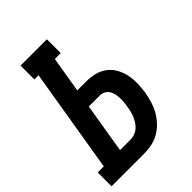

<svg xmlns="http://www.w3.org/2000/svg" viewBox="-231 -839 943 943"><g transform="rotate(-45 240.5 -367.5)"><path d="M-19 0V-96H23L113 -639H84V-735H267V-639H226L195 -452H257Q287 -452 315.5 -445Q344 -438 366.5 -421Q389 -404 403 -379Q417 -354 423 -325.5Q429 -297 428 -267Q427 -237 423 -207Q418 -181 410.5 -155Q403 -129 389.5 -105Q376 -81 356.5 -60Q337 -39 312.5 -25Q288 -11 261.5 -5.5Q235 0 209 0ZM136 -96H209Q223 -96 237.5 -101Q252 -106 263.5 -116Q275 -126 283.5 -139Q292 -152 297.5 -165.5Q303 -179 306.5 -193Q310 -207 312 -221Q315 -236 316 -250.5Q317 -265 316.5 -279Q316 -293 313 -306.5Q310 -320 302.5 -331.5Q295 -343 283 -349.5Q271 -356 257 -356H179Z"/></g></svg>

Font: Iosevka Curly Slab Oblique
Style: Bold
Weight: 700
Italic angle: -9°
Monospace: yes
Designer: Belleve Invis
Foundry: Belleve Invis
Version: Version 11.1.0; ttfautohint (v1.8.3)